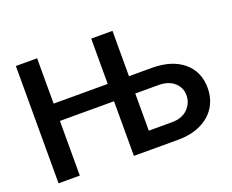

<svg xmlns="http://www.w3.org/2000/svg" viewBox="-116 -923 1354 1119"><g transform="rotate(-20 560.5 -364.0)"><path d="M71.3 0V-727.5H203.1V-446.3H538.6V-727.5H670.4V-446.3H810.5Q936 -446.3 1007.1 -386.5Q1078.1 -326.7 1078.1 -226.6Q1078.1 -159.7 1046.1 -108.6Q1014.2 -57.6 954.3 -28.8Q894.5 0 810.5 0H538.6V-338.9H203.1V0ZM670.4 -338.9V-108.4H810.5Q877 -107.9 912.4 -144Q947.8 -180.2 947.3 -228Q947.8 -273.9 912.4 -306.6Q877 -339.4 810.5 -338.9Z"/></g></svg>

Font: Inter Semi Bold
Style: Regular
Weight: 600
Designer: Rasmus Andersson
Foundry: rsms
Version: Version 4.000;git-e0f93cc